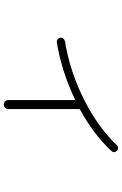

<svg xmlns="http://www.w3.org/2000/svg" viewBox="170 -788 659 1040"><g transform="rotate(90 500.0 -267.5)"><path d="M209 -245.1Q200.2 -244.1 192.9 -249.5Q185.5 -254.9 183.6 -263.7Q182.6 -272.5 188 -279.8Q193.4 -287.1 202.1 -289.1Q364.3 -315.4 516.6 -391.6Q668.9 -467.8 766.6 -571.3Q772.5 -577.1 781.2 -577.1Q790 -577.1 795.9 -571.3Q811.5 -555.7 795.9 -539.1Q703.1 -441.4 573.2 -371.1Q569.3 -369.1 570.3 -365.2V-360.4V17.6Q570.3 27.3 563 34.7Q555.7 42 545.9 42Q536.1 42 528.8 35.2Q521.5 28.3 521.5 17.6V-339.8Q521.5 -344.7 516.6 -342.8Q363.3 -270.5 209 -245.1Z"/></g></svg>

Font: Rounded-L Mgen+ 1m light
Style: Regular
Weight: 200
Designer: [Source Han Sans]
Ryoko NISHIZUKA  (kana & ideographs); Paul D. Hunt (Latin, Greek & Cyrillic); Wenlong ZHANG  (bopomofo
Version: Version 1.059.20150602